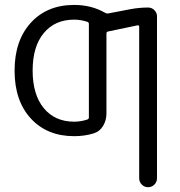

<svg xmlns="http://www.w3.org/2000/svg" viewBox="-20 -573 740 790"><path d="M516.6 -535.2Q552.7 -542 589.8 -542Q604.5 -542 615.2 -531.2Q626 -520.5 626 -505.9V160.2Q626 175.8 615.2 186.5Q604.5 197.3 589.4 197.3Q574.2 197.3 563.5 186.5Q552.7 175.8 552.7 160.2V-462.9Q552.7 -469.7 545.9 -468.8L424.8 -443.4Q418 -442.4 418 -435.5V-106.4Q418 -78.1 404.3 -55.2Q390.6 -32.2 366.2 -24.4Q328.1 -12.7 285.2 -12.7Q173.8 -12.7 106.9 -85.4Q40 -158.2 40 -282.2Q40 -406.2 106.9 -479.5Q173.8 -552.7 285.2 -552.7Q356.4 -552.7 412.1 -520.5Q418 -516.6 424.8 -517.6ZM285.2 -72.3Q312.5 -72.3 338.9 -81.1Q345.7 -83 345.7 -89.8V-474.6Q345.7 -481.4 338.9 -483.4Q311.5 -492.2 285.2 -492.2Q206.1 -492.2 160.2 -437Q114.3 -381.8 114.3 -282.7Q114.3 -183.6 160.2 -127.9Q206.1 -72.3 285.2 -72.3Z"/></svg>

Font: Gen Jyuu Gothic Normal
Style: Regular
Weight: 300
Designer: [Source Han Sans]
Ryoko NISHIZUKA  (kana & ideographs); Paul D. Hunt (Latin, Greek & Cyrillic); Wenlong ZHANG  (bopomofo
Version: Version 1.002.20150607